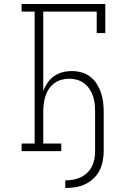

<svg xmlns="http://www.w3.org/2000/svg" viewBox="-20 -755 640 959"><path d="M306 184V146Q326 146 345.5 142.5Q365 139 383 130.5Q401 122 415.5 108Q430 94 439 76.5Q448 59 451.5 39.5Q455 20 455 0V-197Q455 -217 453 -236.5Q451 -256 444.5 -275Q438 -294 427 -310.5Q416 -327 400 -339Q384 -351 364.5 -356.5Q345 -362 326 -362Q306 -362 286.5 -356.5Q267 -351 251 -339Q235 -327 224 -310.5Q213 -294 207 -275Q201 -256 198.5 -236.5Q196 -217 196 -197V-38H286V0H88V-38H153V-697H88V-735H506V-590H463V-697H196V-300Q204 -322 217.5 -341.5Q231 -361 250 -374.5Q269 -388 292 -394Q315 -400 339 -400Q363 -400 387 -393.5Q411 -387 430.5 -372Q450 -357 463 -336.5Q476 -316 484 -293Q492 -270 495 -245.5Q498 -221 498 -197V0Q498 25 493 50Q488 75 476.5 97.5Q465 120 446 137.5Q427 155 404.5 165.5Q382 176 357 180Q332 184 306 184Z"/></svg>

Font: Iosevka Slab XLtEx
Style: Regular
Weight: 200
Width: 7
Monospace: yes
Designer: Belleve Invis
Foundry: Belleve Invis
Version: Version 11.1.0; ttfautohint (v1.8.3)